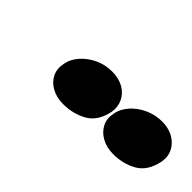

<svg xmlns="http://www.w3.org/2000/svg" viewBox="-7 -852 575 575"><g transform="rotate(45 280.0 -564.5)"><path d="M228 -478Q200 -478 179 -489.5Q158 -501 148.5 -520.5Q139 -540 144 -564Q148 -588 166 -608Q184 -628 209 -639.5Q234 -651 262 -651Q291 -651 311.5 -639.5Q332 -628 341.5 -608Q351 -588 347 -564Q337 -516 303.5 -497Q270 -478 228 -478ZM440 -478Q412 -478 391 -489.5Q370 -501 360 -520.5Q350 -540 355 -564Q359 -588 377 -608Q395 -628 420.5 -639.5Q446 -651 474 -651Q516 -651 540.5 -625.5Q565 -600 558 -564Q548 -516 515 -497Q482 -478 440 -478Z"/></g></svg>

Font: Sour Gummy Black
Style: Italic
Weight: 900
Italic angle: -11.3°
Designer: Stefie Justprince
Foundry: Eifetstype
Version: Version 1.000